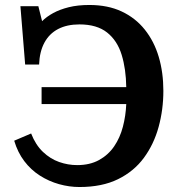

<svg xmlns="http://www.w3.org/2000/svg" viewBox="-20 -737 728 771"><path d="M299 14Q258 14 217 2.5Q176 -9 140 -32Q104 -55 77.5 -90Q51 -125 37 -172L105 -201Q123 -155 152.5 -127Q182 -99 217.5 -86.5Q253 -74 290 -74Q341 -74 378 -94.5Q415 -115 438.5 -149.5Q462 -184 473.5 -228Q485 -272 487 -319H147V-387H487Q486 -460 468.5 -517Q451 -574 410 -606.5Q369 -639 299 -639Q249 -639 213.5 -620.5Q178 -602 158.5 -566Q139 -530 137 -478H81L62 -712H134L149 -652Q167 -670 193.5 -684.5Q220 -699 256 -708Q292 -717 339 -717Q413 -717 468.5 -691Q524 -665 561.5 -618Q599 -571 617.5 -508.5Q636 -446 636 -372Q636 -297 617 -227.5Q598 -158 558 -103.5Q518 -49 454 -17.5Q390 14 299 14Z"/></svg>

Font: Literata 18pt SemiBold
Style: Regular
Weight: 600
Designer: Latin by Veronika Burian and Jose Scaglione. Greek by Irene Vlachou. Cyrillic by Vera Evstafieva.
Foundry: TypeTogether
Version: Version 3.103;gftools[0.9.29]